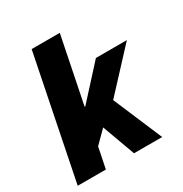

<svg xmlns="http://www.w3.org/2000/svg" viewBox="-163 -821 901 945"><g transform="rotate(-30 288.0 -348.0)"><path d="M8 0 148 -696H308L232 -320H236L400 -500H576L370 -278L488 0H328L260 -186L192 -118L168 0Z"/></g></svg>

Font: mr_Source Sans Pro
Style: Italic
Weight: 900
Italic angle: -11°
Designer: Paul D. Hunt
Foundry: Adobe Systems Incorporated
Version: Version 1.076;July 10, 2024;FontCreator 11.5.0.2430 64-bit